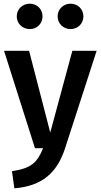

<svg xmlns="http://www.w3.org/2000/svg" viewBox="-20 -805 546 1043"><path d="M142 -785C102 -785 71 -755 71 -716C71 -677 102 -647 142 -647C181 -647 211 -677 211 -716C211 -755 181 -785 142 -785ZM363 -785C324 -785 293 -755 293 -716C293 -677 324 -647 363 -647C403 -647 433 -677 433 -716C433 -755 403 -785 363 -785ZM505 -529H373L253 -85L138 -529H2L170 0H214C182 79 150 109 45 125L58 218C209 206 290 133 333 2Z"/></svg>

Font: Fira Sans Medium
Style: Regular
Weight: 500
Designer: Carrois Corporate & Edenspiekermann AG
Foundry: Carrois Corporate GbR & Edenspiekermann AG
Version: Version 4.203